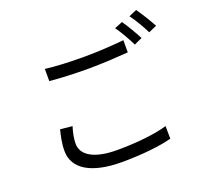

<svg xmlns="http://www.w3.org/2000/svg" viewBox="-145 -1013 1290 1215"><g transform="rotate(-20 500.0 -406.0)"><path d="M779 -802 725 -780C753 -742 787 -681 807 -640L861 -665C840 -705 804 -767 779 -802ZM889 -843 836 -820C865 -782 898 -725 919 -682L974 -706C954 -743 916 -806 889 -843ZM219 -608C298 -601 382 -597 481 -597C573 -597 681 -604 748 -609V-691C677 -684 576 -677 481 -677C382 -677 291 -681 219 -690V-608ZM179 -298C169 -258 158 -212 158 -160C158 -36 275 31 476 31C617 31 743 16 814 -4L813 -89C738 -66 611 -51 474 -51C316 -51 240 -103 240 -178C240 -215 248 -251 260 -290L179 -298Z"/></g></svg>

Font: Noto Sans CJK TC Regular
Style: Regular
Weight: 400
Designer: Ryoko NISHIZUKA (kana & ideographs); Paul D. Hunt (Latin, Greek & Cyrillic); Wenlong ZHANG (bopomofo); Sandoll Communica
Foundry: Adobe Systems Incorporated
Version: Version 1.001;PS 1.001;hotconv 1.0.78;makeotf.lib2.5.61930